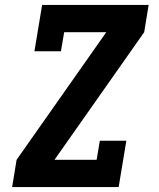

<svg xmlns="http://www.w3.org/2000/svg" viewBox="-20 -755 640 775"><path d="M29 0 47 -110 409 -625H239L226 -548H119L150 -735H580L562 -625L200 -110H370L383 -187H490L459 0Z"/></svg>

Font: Iosevka Etoile Extrabold
Style: Italic
Weight: 800
Italic angle: -9°
Designer: Belleve Invis
Foundry: Belleve Invis
Version: Version 22.1.2; ttfautohint (v1.8.4)